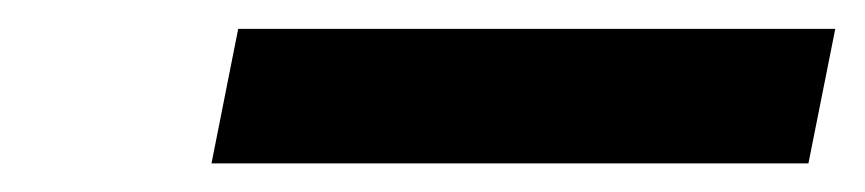

<svg xmlns="http://www.w3.org/2000/svg" viewBox="-20 -832 599 133"><path d="M145 -812H558.6L540 -718.8H126.5Z"/></svg>

Font: Reddit Sans Vanilla ExtraBold
Style: Italic
Weight: 800
Italic angle: -11.25°
Designer: Stephen Hutchings
Version: Version 1.013